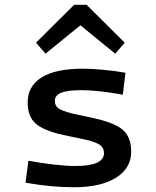

<svg xmlns="http://www.w3.org/2000/svg" viewBox="-20 -772 654 805"><path d="M530 -136Q530 -67 466.5 -27Q403 13 291 13Q240 13 192.5 8.5Q145 4 87 -6L99 -98Q154 -88 206.5 -82Q259 -76 294 -76Q356 -76 386 -89.5Q416 -103 416 -130Q416 -152 399.5 -164Q383 -176 341 -186L246 -206Q164 -224 130 -253.5Q96 -283 96 -342Q96 -411 154.5 -447.5Q213 -484 327 -484Q363 -484 412 -479.5Q461 -475 506 -467L495 -375Q445 -384 400.5 -389Q356 -394 324 -394Q265 -394 237.5 -383.5Q210 -373 210 -349Q210 -328 225.5 -317.5Q241 -307 283 -296L376 -276Q461 -257 495.5 -227Q530 -197 530 -136ZM171 -547 131 -593 291 -752H343L503 -593L463 -547L317 -666Z"/></svg>

Font: Intel One Mono Medium
Style: Regular
Weight: 500
Monospace: yes
Designer: Fred Shallcrass
Foundry: Frere-Jones Type LLC
Version: Version 1.400;hotconv 1.1.0;makeotfexe 2.6.0;FJTRelease1.4